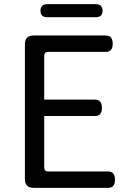

<svg xmlns="http://www.w3.org/2000/svg" viewBox="-20 -905 628 925"><path d="M142 0Q100 0 100 -42V-692Q100 -734 142 -734H490Q523 -734 523 -694Q523 -655 490 -655H212Q193 -655 193 -636V-425H438Q471 -425 471 -385Q471 -346 438 -346H193V-98Q193 -79 212 -79H501Q534 -79 534 -39Q534 0 501 0ZM208 -822Q175 -822 175 -853Q175 -885 208 -885H441Q474 -885 474 -853Q474 -822 441 -822Z"/></svg>

Font: Swei Gothic CJK TC Regular
Style: Regular
Weight: 400
Version: Version 2.129